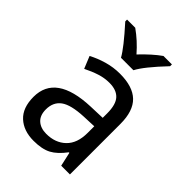

<svg xmlns="http://www.w3.org/2000/svg" viewBox="-225 -868 981 981"><g transform="rotate(45 265.5 -378.0)"><path d="M455 -365V0H392L375 -76H371Q336 -29 299.5 -9.5Q263 10 202 10Q130 10 86.5 -30Q43 -70 43 -149Q43 -311 284 -320L369 -323V-355Q369 -419 343.5 -446.5Q318 -474 267 -474Q232 -474 197.5 -463Q163 -452 125 -433L98 -499Q135 -519 180 -532Q225 -545 272 -545Q365 -545 410 -501.5Q455 -458 455 -365ZM296 -259Q207 -255 170 -228Q133 -201 133 -148Q133 -105 157.5 -83Q182 -61 223 -61Q288 -61 328.5 -100Q369 -139 369 -214V-262ZM426 -753Q333 -655 308 -606H218Q193 -652 102 -753V-766H161Q215 -728 262 -674Q318 -733 365 -766H426Z"/></g></svg>

Font: Noto Sans Display
Style: Regular
Weight: 400
Designer: Monotype Design team
Foundry: Monotype Imaging Inc.
Version: Version 1.000